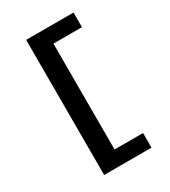

<svg xmlns="http://www.w3.org/2000/svg" viewBox="-236 -916 1092 1232"><g transform="rotate(-30 310.0 -300.5)"><path d="M162.2 -801H513.2V-692.7H279.4L301.9 -713.9V112.9L279.4 91.7H513.2V200H162.2Z"/></g></svg>

Font: Monaspace Krypton Var ExLight
Style: Regular
Weight: 200
Designer: Riley Cran and the Lettermatic Team
Version: Version 1.200 (Monaspace Krypton Var)